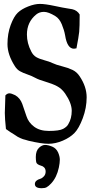

<svg xmlns="http://www.w3.org/2000/svg" viewBox="-20 -739 489 992"><path d="M165 72.3Q165 40 181.6 24.4Q197.3 9.8 212.9 9.8Q228.5 9.8 250 18.6Q270.5 27.3 280.3 48.8Q289.1 69.3 289.1 85.9Q289.1 102.5 284.2 126Q273.4 177.7 244.1 209Q231.4 222.7 220.7 228.5Q211.9 233.4 195.3 233.4Q160.2 233.4 160.2 211.9Q160.2 211.9 160.2 210.9Q161.1 192.4 188.5 184.6Q198.2 181.6 207 171.9Q215.8 162.1 215.8 147.5Q215.8 133.8 208 126Q201.2 119.1 192.4 117.2Q168.9 110.4 167 98.1Q165 85.9 165 72.3ZM4.9 -155.3 7.8 -246.1Q17.6 -256.8 28.3 -256.8Q39.1 -256.8 58.6 -247.1Q84 -232.4 95.2 -201.7Q106.4 -170.9 116.7 -138.7Q127 -106.4 156.2 -84.5Q185.5 -62.5 232.4 -62.5Q286.1 -62.5 306.2 -73.2Q326.2 -84 333 -97.7Q350.6 -127 350.6 -166.5Q350.6 -206.1 316.4 -255.9Q298.8 -281.2 274.4 -293.9Q250 -306.6 214.8 -316.9Q179.7 -327.1 162.1 -336.9Q144.5 -346.7 121.6 -354.5Q98.6 -362.3 83 -371.1Q67.4 -379.9 56.6 -397.5Q18.6 -457 18.6 -511.2Q18.6 -565.4 35.2 -609.9Q51.8 -654.3 71.8 -673.3Q91.8 -692.4 125.5 -705.6Q159.2 -718.8 186 -718.8Q212.9 -718.8 261.2 -708.5Q309.6 -698.2 327.1 -695.8Q344.7 -693.4 353.5 -691.4Q378.9 -685.5 391.6 -664.1Q391.6 -599.6 389.2 -574.7Q386.7 -549.8 375 -489.3Q365.2 -487.3 362.3 -487.3Q327.1 -487.3 316.4 -556.6Q311.5 -584 299.3 -613.3Q287.1 -642.6 266.6 -655.3Q230.5 -677.7 207 -677.7Q183.6 -677.7 167 -664.1Q119.1 -625 119.1 -560.5Q119.1 -515.6 141.6 -472.7Q151.4 -453.1 167.5 -443.8Q183.6 -434.6 209.5 -427.7Q235.4 -420.9 252.4 -412.6Q269.5 -404.3 300.8 -396.5Q332 -388.7 354.5 -377.9Q377 -367.2 391.6 -344.7Q427.7 -291 427.7 -236.3Q427.7 -181.6 407.7 -128.4Q387.7 -75.2 364.7 -51.8Q341.8 -28.3 304.2 -12.2Q266.6 3.9 230.5 3.9Q194.3 3.9 127.9 -11.7L111.3 -16.6Q104.5 -18.6 98.6 -20Q92.8 -21.5 86.4 -24.9Q80.1 -28.3 76.2 -29.8Q72.3 -31.2 64 -37.1Q55.7 -43 51.3 -45.4Q46.9 -47.9 33.2 -56.6L10.7 -72.3Q4.9 -127.9 4.9 -155.3Z"/></svg>

Font: Essays1743
Style: Medium
Weight: 500
Designer: Based on the typeface in a 1743 English translation of the essays of Montaigne.  PostScript/TrueType font designed by Jo
Version: Version 002.100